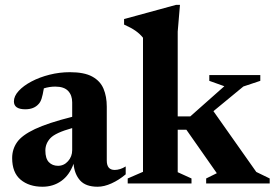

<svg xmlns="http://www.w3.org/2000/svg" viewBox="-20 -732 1096 766"><path d="M369.5 13Q322 13 299.5 -12.2Q277 -37.5 273.5 -78.5Q257 -33 224.5 -10Q192 13 149.5 13Q96 13 62.2 -15.2Q28.5 -43.5 28.5 -101.5Q28.5 -136.5 48 -164.5Q67.5 -192.5 119.2 -217Q171 -241.5 268 -266V-323.5Q268 -352 251.8 -369.2Q235.5 -386.5 200.5 -386.5Q177.5 -386.5 155 -379.5Q150.5 -352.5 145.8 -338.2Q141 -324 134 -317Q115.5 -296 81 -296Q35.5 -296 35.5 -327.5Q35.5 -348.5 54.5 -369.2Q73.5 -390 105.8 -407Q138 -424 177.8 -434Q217.5 -444 259 -444Q316 -444 348 -426.5Q380 -409 393 -378Q406 -347 406 -306.5V-91.5Q406 -54 437.5 -54Q459 -54 481.5 -68V-36.5Q455 -14 425.2 -0.5Q395.5 13 369.5 13ZM161 -131.5Q161 -99.5 175 -85Q189 -70.5 211.5 -70.5Q235 -70.5 251.5 -89Q268 -107.5 268 -133V-221Q201.5 -202.5 181.2 -181Q161 -159.5 161 -131.5Z M689 -45 744 -20V0H489.5V-20L550.5 -46.5V-581.5Q538.5 -596.5 521.2 -608.8Q504 -621 475 -634V-656L682 -712.5H698L689 -606V-267.5H739L875 -388L815 -409.5V-432.5H1018.5V-409.5L951 -387L831.5 -288.5L1002.5 -46L1056 -20V0H802.5V-20L845 -41L723.5 -214.5H689Z"/></svg>

Font: Newsreader 16pt
Style: Bold
Weight: 700
Designer: Hugues Gentile
Foundry: Production Type
Version: Version 1.003; ttfautohint (v1.8.3)